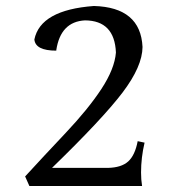

<svg xmlns="http://www.w3.org/2000/svg" viewBox="-20 -618 580 638"><path d="M452.1 0H77.6L63.5 -31.7Q123.5 -97.2 198.2 -176.3Q272.9 -255.4 316.9 -322.3Q360.8 -389.2 365.2 -443.4Q360.8 -549.8 262.2 -550.3Q181.2 -545.9 167 -451.2V-449.7Q97.7 -449.7 94.2 -486.8Q114.3 -585 292 -598.1Q447.3 -593.8 453.6 -461.9Q453.1 -397.5 387.2 -310.5Q321.3 -223.6 152.8 -60.1H337.9Q383.3 -61 406 -81.5Q428.7 -102.1 437.5 -148.9L460.4 -144Q448.7 -94.2 448.7 -44.9Q448.7 -21 452.1 0Z"/></svg>

Font: Kelvinch
Style: Regular
Weight: 400
Designer: Paul James MIller
Foundry: High-Logic / Made with FontCreator
Version: Version 3.30 September 23, 2016